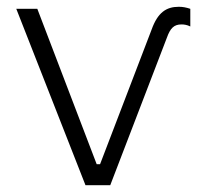

<svg xmlns="http://www.w3.org/2000/svg" viewBox="-20 -546 601 566"><path d="M472 -435C482 -463 493 -474 515 -474C522 -474 531 -473 541 -468V-520C529 -524 519 -526 507 -526C470 -526 445 -509 427 -459L275 -62H265L90 -520H28L232 0H305Z"/></svg>

Font: Fixel Text Light
Style: Regular
Weight: 300
Width: 4
Designer: AlfaBravo + MacPaw
Foundry: Kyrylo Tkachov, Marchela Mozhyna, Serhii Makarenko, Maria Weinstein, Zakhar Kryvoshyya
Version: Version 1.211